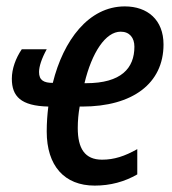

<svg xmlns="http://www.w3.org/2000/svg" viewBox="-20 -570 539 600"><path d="M276 10C325 10 369 -2 409 -25V-104C370 -82 337 -71 299 -71C245 -71 223 -106 223 -170C223 -192 225 -215 229 -237H237C394 -237 491 -309 491 -431C491 -508 441 -550 370 -550C257 -550 178 -444 145 -311C117 -311 102 -319 102 -345C102 -362 110 -387 126 -416H48C29 -388 17 -355 17 -324C17 -269 45 -239 131 -237C128 -213 126 -187 126 -159C126 -52 181 10 276 10ZM244 -310C267 -406 310 -471 357 -471C385 -471 400 -452 400 -424C400 -357 359 -310 249 -310Z"/></svg>

Font: Noto Sans UI Condensed Medium
Style: Italic
Weight: 500
Width: 3
Italic angle: -12°
Designer: Monotype Design Team
Foundry: Monotype Imaging Inc.
Version: Version 1.901